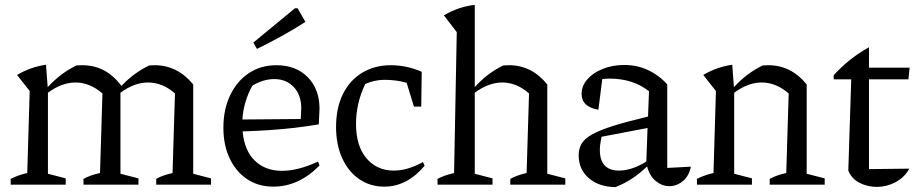

<svg xmlns="http://www.w3.org/2000/svg" viewBox="-20 -759 3769 789"><path d="M24 0V-24Q38 -31 54 -37Q70 -43 92 -48L102 -385L50 -451Q106 -484 169 -493L176 -401Q203 -430 232 -452Q261 -474 294 -490Q305 -491 318 -491Q366 -491 406 -470.5Q446 -450 479 -406Q529 -459 593 -490Q604 -491 616 -491Q709 -491 774 -412V-45L847 -26V0H622V-24Q634 -31 650.5 -37Q667 -43 689 -48L699 -375Q648 -420 588 -420Q532 -420 475 -378V-45L549 -26V0H323V-24Q336 -31 352 -37Q368 -43 391 -48L401 -375Q349 -420 290 -420Q234 -420 177 -378V-45L250 -26V0Z M1103 8Q1042 8 996 -22.5Q950 -53 924 -107.5Q898 -162 898 -234Q898 -309 925.5 -367Q953 -425 1002 -458Q1051 -491 1116 -491Q1196 -491 1244.5 -442Q1293 -393 1293 -312L1290 -248Q1237 -239 1188.5 -233.5Q1140 -228 1089 -224.5Q1038 -221 977 -219Q984 -141 1027 -99Q1070 -57 1139 -57Q1205 -57 1287 -95L1293 -79Q1208 8 1103 8ZM1017 -407Q981 -342 976 -268L1216 -270L1218 -314Q1218 -368 1187.5 -401Q1157 -434 1107 -434Q1062 -434 1017 -407ZM1036 -558 1021 -584 1192 -725H1203L1235 -669Q1187 -638 1137 -610.5Q1087 -583 1036 -558Z M1559 8Q1501 8 1456 -23Q1411 -54 1386 -109.5Q1361 -165 1361 -237Q1361 -316 1389.5 -373Q1418 -430 1469 -460.5Q1520 -491 1586 -491Q1651 -491 1713 -464L1711 -321H1681L1651 -419Q1608 -431 1560 -431Q1520 -431 1481 -414Q1443 -335 1443 -250Q1443 -159 1486 -108.5Q1529 -58 1598 -58Q1655 -58 1718 -93L1725 -78Q1653 8 1559 8Z M1778 0V-24Q1791 -31 1807.5 -37Q1824 -43 1846 -48L1857 -627L1804 -696Q1833 -713 1864.5 -724Q1896 -735 1931 -739V-401Q1982 -458 2048 -490Q2059 -491 2072 -491Q2165 -491 2229 -412V-45L2303 -26V0H2077V-24Q2090 -31 2106 -37Q2122 -43 2144 -48L2154 -375Q2103 -420 2044 -420Q1988 -420 1931 -378V-45L2004 -26V0Z M2509 10Q2441 9 2399.5 -27Q2358 -63 2358 -121Q2358 -148 2370 -168.5Q2382 -189 2413 -206.5Q2444 -224 2499.5 -241.5Q2555 -259 2643 -280L2647 -384Q2581 -436 2485 -436Q2471 -436 2455 -434L2439 -308Q2370 -320 2370 -373Q2370 -406 2393.5 -433Q2417 -460 2457 -476Q2497 -492 2545 -492Q2598 -492 2643 -471Q2688 -450 2722 -412V-69L2819 -74Q2812 -37 2787 -15.5Q2762 6 2730 6Q2701 6 2675.5 -14.5Q2650 -35 2639 -75Q2611 -48 2580 -27Q2549 -6 2509 10ZM2445 -143Q2445 -58 2524 -58Q2549 -58 2577 -67Q2605 -76 2636 -95L2641 -233L2452 -197Q2449 -183 2447 -169Q2445 -155 2445 -143Z M2844 0V-24Q2858 -31 2874 -37Q2890 -43 2912 -48L2922 -385L2870 -451Q2926 -484 2989 -493L2996 -401Q3023 -430 3052 -452Q3081 -474 3114 -490Q3125 -491 3137 -491Q3231 -491 3295 -412V-45L3369 -26V0H3143V-24Q3156 -31 3172 -37Q3188 -43 3211 -48L3221 -375Q3169 -420 3110 -420Q3054 -420 2997 -378V-45L3070 -26V0Z M3551 -565V-481H3718L3713 -433H3551V-64L3717 -66Q3696 -29 3659.5 -10Q3623 9 3584 9Q3545 9 3512.5 -7.5Q3480 -24 3466 -58L3478 -433H3406V-450Q3436 -483 3472 -512Q3508 -541 3551 -565Z"/></svg>

Font: Piazzolla
Style: Regular
Weight: 400
Designer: Juan Pablo del Peral
Foundry: Huerta Tipografica
Version: Version 1.330